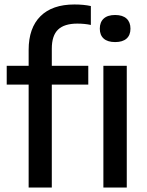

<svg xmlns="http://www.w3.org/2000/svg" viewBox="-20 -838 657 858"><path d="M312.5 -818Q354 -818 386 -811V-726.5Q358.5 -732.5 325.5 -732.5Q267.5 -732.5 239.5 -705.8Q211.5 -679 211.5 -620.5V-544H374.5V-460H211.5V0H108V-460H10V-544H108V-615Q108 -713 160.8 -765.5Q213.5 -818 312.5 -818ZM563 -710Q563 -681 545.5 -665.5Q528 -650 494.5 -650Q461 -650 443.5 -665.5Q426 -681 426 -710Q426 -739 443.5 -755Q461 -771 494.5 -771Q528 -771 545.5 -755Q563 -739 563 -710ZM442 0V-544H546.5V0Z"/></svg>

Font: Encode Sans Medium
Style: Regular
Weight: 500
Designer: Multiple Designers
Foundry: Impallari Type
Version: Version 2.000